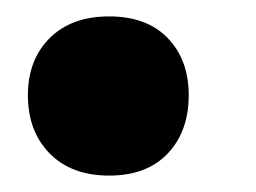

<svg xmlns="http://www.w3.org/2000/svg" viewBox="-20 -208 312 234"><path d="M113 6Q67 6 40.5 -21Q14 -48 14 -92Q14 -135 40.5 -161.5Q67 -188 113 -188Q159 -188 184.5 -161.5Q210 -135 210 -92Q210 -48 184.5 -21Q159 6 113 6Z"/></svg>

Font: Nunito ExtraLight Black
Style: Italic
Weight: 900
Italic angle: -9°
Version: Version 3.602